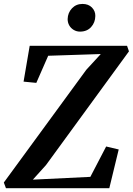

<svg xmlns="http://www.w3.org/2000/svg" viewBox="-34 -982 693 1002"><path d="M-3 0 -14 -29.5 416.5 -618 492 -700 217.5 -691 155.5 -549.5 89 -556 121 -743H629L639 -714L206 -120.5L137.5 -44.5L437.5 -59L520 -217.5L585.5 -202L536.5 0ZM383.5 -817Q365.5 -817 350.5 -826Q335.5 -835 327.2 -849.8Q319 -864.5 319 -882.5Q320 -916 341.8 -938.8Q363.5 -961.5 396.5 -961.5Q427.5 -961.5 445.8 -942.8Q464 -924 463.5 -898.5Q463 -864.5 441.5 -840.8Q420 -817 383.5 -817Z"/></svg>

Font: Merriweather 72pt SemiBold
Style: Italic
Weight: 600
Italic angle: -7.8°
Version: Version 2.101